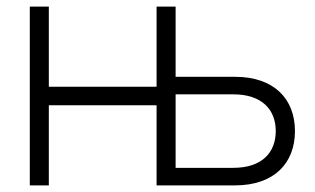

<svg xmlns="http://www.w3.org/2000/svg" viewBox="-20 -560 951 580"><path d="M127.5 0V-242H453V0H690C807.5 0 871 -66.5 871 -164C871 -261.5 807.5 -328 690 -328H510.5V-540H453V-298H127.5V-540H70V0ZM510.5 -53V-275H685C771 -275 813 -229 813 -164C813 -99 771 -53 685 -53Z"/></svg>

Font: Vela Sans Light
Style: Regular
Weight: 300
Designer: Principal design: Mikhail Sharanda - project Manrope.
Design modification: Ravid Balaliev
Foundry: Mikhail Sharanda
Version: Version 1.001